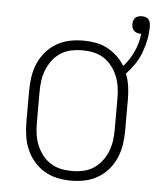

<svg xmlns="http://www.w3.org/2000/svg" viewBox="-49 -682 598 732"><g transform="rotate(5 250.0 -316.0)"><path d="M250 8Q223 8 197 2.5Q171 -3 148 -16.5Q125 -30 107.5 -50.5Q90 -71 79.5 -95.5Q69 -120 65 -146.5Q61 -173 61 -200V-320Q61 -347 65 -373.5Q69 -400 79.5 -424.5Q90 -449 107.5 -469.5Q125 -490 148 -503.5Q171 -517 197 -522.5Q223 -528 250 -528Q274 -528 297.5 -524Q321 -520 342 -509Q363 -498 380.5 -481.5Q398 -465 410 -445Q434 -471 449 -504.5Q464 -538 468 -574Q467 -573 466 -573Q465 -573 464 -573Q457 -573 450.5 -575.5Q444 -578 439.5 -582.5Q435 -587 433 -593.5Q431 -600 431 -607Q431 -614 433 -620.5Q435 -627 439.5 -631.5Q444 -636 451 -638Q458 -640 464 -640Q472 -640 479 -638Q486 -636 490.5 -630.5Q495 -625 496.5 -617.5Q498 -610 498 -603Q498 -577 493 -552Q488 -527 479 -503Q470 -479 455.5 -457.5Q441 -436 423 -417Q432 -394 435.5 -369.5Q439 -345 439 -320V-200Q439 -173 435 -146.5Q431 -120 420.5 -95.5Q410 -71 392.5 -50.5Q375 -30 352 -16.5Q329 -3 303 2.5Q277 8 250 8ZM250 -29Q272 -29 293 -33.5Q314 -38 332 -49.5Q350 -61 363.5 -78.5Q377 -96 385 -116Q393 -136 396 -157Q399 -178 399 -200V-320Q399 -342 396 -363Q393 -384 385 -404Q377 -424 363.5 -441.5Q350 -459 332 -470.5Q314 -482 293 -486.5Q272 -491 250 -491Q228 -491 207 -486.5Q186 -482 168 -470.5Q150 -459 136.5 -441.5Q123 -424 115 -404Q107 -384 104 -363Q101 -342 101 -320V-200Q101 -178 104 -157Q107 -136 115 -116Q123 -96 136.5 -78.5Q150 -61 168 -49.5Q186 -38 207 -33.5Q228 -29 250 -29Z"/></g></svg>

Font: Iosevka SS18 Extralight
Style: Regular
Weight: 200
Monospace: yes
Designer: Belleve Invis
Foundry: Belleve Invis
Version: Version 25.1.1; ttfautohint (v1.8.4)